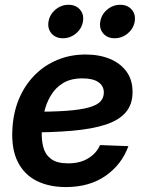

<svg xmlns="http://www.w3.org/2000/svg" viewBox="-20 -758 597 790"><path d="M251 11.7Q181.2 11.7 130.1 -14.2Q79.1 -40 53 -92.3Q26.9 -144.5 30.8 -222.7Q33.7 -291.5 57.1 -348.6Q80.6 -405.8 121.1 -447.3Q161.6 -488.8 215.3 -511.2Q269 -533.7 332 -533.7Q388.2 -533.7 431.6 -515.9Q475.1 -498 500.2 -463.9Q525.4 -429.7 525.4 -379.4Q525.4 -328.1 497.1 -295.4Q468.8 -262.7 413.6 -244.9Q358.4 -227.1 277.1 -220Q195.8 -212.9 89.4 -212.9L103.5 -297.9Q195.3 -297.9 254.6 -302.2Q314 -306.6 347.4 -316.4Q380.9 -326.2 394 -341.3Q407.2 -356.4 407.2 -377.4Q407.2 -404.8 384.5 -420.2Q361.8 -435.5 319.3 -435.5Q271.5 -435.5 239.7 -416.3Q208 -397 189 -365Q169.9 -333 161.4 -294.7Q152.8 -256.3 151.9 -218.3Q150.4 -181.6 158.4 -151.6Q166.5 -121.6 190.4 -103.8Q214.4 -85.9 260.3 -85.9Q309.6 -85.9 343.3 -106.7Q377 -127.4 391.6 -161.1L508.3 -156.7Q481 -81.1 414.6 -34.7Q348.1 11.7 251 11.7ZM451.7 -600.6Q421.9 -600.6 404.8 -620.4Q387.7 -640.1 392.6 -669.4Q397.5 -698.7 421.1 -718.5Q444.8 -738.3 474.6 -738.3Q504.9 -738.3 522 -718.5Q539.1 -698.7 534.2 -669.4Q529.3 -640.1 505.6 -620.4Q481.9 -600.6 451.7 -600.6ZM238.8 -600.6Q209 -600.6 191.9 -620.4Q174.8 -640.1 179.7 -669.4Q184.6 -698.7 208.3 -718.5Q231.9 -738.3 261.7 -738.3Q292 -738.3 309.1 -718.5Q326.2 -698.7 321.3 -669.4Q316.4 -640.1 292.7 -620.4Q269 -600.6 238.8 -600.6Z"/></svg>

Font: Inter 28pt SemiBold
Style: Italic
Weight: 600
Italic angle: -9.3988°
Designer: Rasmus Andersson
Foundry: rsms
Version: Version 4.001;git-66647c0bb